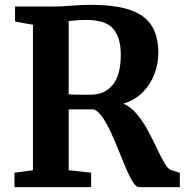

<svg xmlns="http://www.w3.org/2000/svg" viewBox="-20 -770 762 790"><path d="M39.5 0V-59.5L115.5 -69.5V-668L42 -681.5V-743H186Q235 -743 272.8 -746.5Q310.5 -750 354 -750Q456 -750 517 -728.5Q578 -707 604.8 -663Q631.5 -619 631.5 -551.5Q631.5 -509.5 616 -467Q600.5 -424.5 568.5 -391.5Q536.5 -358.5 487.5 -343.5Q518.5 -330.5 543.8 -300Q569 -269.5 589.2 -231.8Q609.5 -194 626.2 -158Q643 -122 658 -97.2Q673 -72.5 687 -69L720 -59V0H552.5Q540 0 526.8 -21Q513.5 -42 499 -76Q484.5 -110 469 -148.8Q453.5 -187.5 437 -223.8Q420.5 -260 402.8 -286.2Q385 -312.5 366 -320Q352 -320 332 -320Q312 -320 292.8 -320Q273.5 -320 262.5 -320V-69.5L355 -59.5V0ZM355 -380.5Q410.5 -380.5 443.8 -420.8Q477 -461 477 -545.5Q477 -615 446 -651.5Q415 -688 335.5 -688Q314.5 -688 296 -686.5Q277.5 -685 262.5 -683.5V-382.5Q273 -381 291.5 -380.5Q310 -380 328.2 -380.2Q346.5 -380.5 355 -380.5Z"/></svg>

Font: Merriweather
Style: Bold
Weight: 700
Designer: Eben Sorkin
Foundry: Eben Sorkin
Version: Version 2.100; ttfautohint (v1.7.19-72a1) -l 8 -r 50 -G 200 